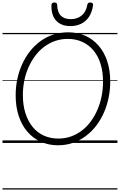

<svg xmlns="http://www.w3.org/2000/svg" viewBox="-20 -1150 965 1545"><path d="M447 19Q371 19 308 -9.5Q245 -38 200 -90.5Q155 -143 130.5 -217Q106 -291 106 -383Q106 -449 119 -512Q132 -575 157.5 -631.5Q183 -688 219.5 -735Q256 -782 303 -817Q350 -852 407 -871Q464 -890 529 -890Q605 -890 667 -862Q729 -834 774 -782Q819 -730 843 -657Q867 -584 867 -494Q867 -427 854 -363.5Q841 -300 815.5 -242.5Q790 -185 753.5 -137.5Q717 -90 670 -55Q623 -20 567 -0.5Q511 19 447 19ZM450 -35Q504 -35 551.5 -52Q599 -69 639.5 -100Q680 -131 711 -173.5Q742 -216 764 -267Q786 -318 797.5 -375Q809 -432 809 -492Q809 -573 789 -637Q769 -701 731 -745.5Q693 -790 641 -813.5Q589 -837 526 -837Q472 -837 424 -820.5Q376 -804 335.5 -773.5Q295 -743 263.5 -701Q232 -659 209.5 -608.5Q187 -558 175.5 -501.5Q164 -445 164 -385Q164 -303 185 -238Q206 -173 243.5 -127.5Q281 -82 333.5 -58.5Q386 -35 450 -35ZM546 -940Q474 -940 433 -982.5Q392 -1025 394 -1109Q394 -1119 400 -1124.5Q406 -1130 418 -1130Q430 -1130 435 -1124.5Q440 -1119 440 -1109Q442 -1051 470 -1023.5Q498 -996 548 -996Q601 -996 636.5 -1024.5Q672 -1053 682 -1109Q684 -1120 689.5 -1125Q695 -1130 706 -1130Q718 -1130 724 -1124Q730 -1118 729 -1109Q721 -1052 696 -1014.5Q671 -977 632.5 -958.5Q594 -940 546 -940ZM0 365H925V375H0ZM0 -20H925V0H0ZM0 -505H925V-500H0ZM0 -885H925V-875H0Z"/></svg>

Font: Playwrite GB S Guides
Style: Italic
Weight: 400
Italic angle: -7.01216°
Designer: Veronika Burian, José Scaglione
Foundry: TypeTogether
Version: Version 1.002